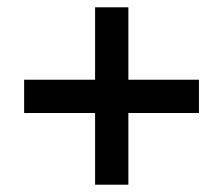

<svg xmlns="http://www.w3.org/2000/svg" viewBox="-20 -616 612 525"><path d="M331 -398H524V-307H331V-111H240V-307H46V-398H240V-596H331Z"/></svg>

Font: Noto Sans Sundanese SemiBold
Style: Regular
Weight: 600
Version: Version 2.003